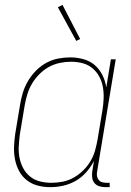

<svg xmlns="http://www.w3.org/2000/svg" viewBox="-20 -765 540 793"><path d="M188 8Q161 8 136 1.5Q111 -5 91 -20.5Q71 -36 59 -58.5Q47 -81 42 -106.5Q37 -132 38 -159Q39 -186 43 -213L63 -333Q67 -358 74.5 -382.5Q82 -407 95.5 -430Q109 -453 128 -472.5Q147 -492 170.5 -505Q194 -518 219.5 -523Q245 -528 270 -528Q298 -528 325 -520.5Q352 -513 371.5 -496Q391 -479 403 -455Q415 -431 419 -404L438 -520H458L381 -56Q379 -47 380.5 -38Q382 -29 387.5 -22Q393 -15 401.5 -12.5Q410 -10 419 -10H433V8H416Q403 8 391 4.5Q379 1 371 -8Q363 -17 361 -30Q359 -43 361 -56L368 -100Q355 -75 336 -53.5Q317 -32 292.5 -18Q268 -4 241 2Q214 8 188 8ZM192 -10Q215 -10 238.5 -14.5Q262 -19 283.5 -31Q305 -43 323 -60.5Q341 -78 353.5 -99Q366 -120 372.5 -143Q379 -166 383 -189L403 -309Q407 -333 408 -357.5Q409 -382 405 -405Q401 -428 390 -448.5Q379 -469 361.5 -483.5Q344 -498 321 -504Q298 -510 273 -510Q250 -510 226.5 -505Q203 -500 182 -488.5Q161 -477 143 -459Q125 -441 112.5 -420Q100 -399 93 -376Q86 -353 82 -330L62 -210Q59 -186 57.5 -161.5Q56 -137 60.5 -114Q65 -91 75.5 -71Q86 -51 103.5 -36.5Q121 -22 144 -16Q167 -10 192 -10ZM295 -596 219 -735 238 -745 311 -604Z"/></svg>

Font: Iosevka Thin
Style: Italic
Weight: 100
Italic angle: -9°
Monospace: yes
Designer: Belleve Invis
Foundry: Belleve Invis
Version: Version 32.5.0; ttfautohint (v1.8.4)